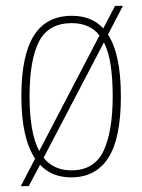

<svg xmlns="http://www.w3.org/2000/svg" viewBox="-20 -596 486 656"><path d="M100 -54Q77 -88 65 -141Q53 -194 53 -267Q53 -406 95.5 -474Q138 -542 226 -542Q293 -542 333 -499L373 -576H400L349 -478Q393 -410 393 -267Q393 -123 350 -56.5Q307 10 223 10Q157 10 117 -33L78 40H51ZM320 -475Q287 -517 225 -517Q146 -517 113.5 -454.5Q81 -392 81 -267Q81 -206 89 -159Q97 -112 114 -80ZM224 -14Q302 -14 333.5 -80Q365 -146 365 -267Q365 -328 358 -374Q351 -420 335 -451L129 -57Q163 -14 224 -14Z"/></svg>

Font: Noto Serif Sinhala Condensed Thin
Style: Regular
Weight: 100
Width: 3
Designer: Jelle Bosma - Monotype Design Team
Foundry: Monotype Imaging Inc.
Version: Version 2.007; ttfautohint (v1.8.4.7-5d5b)